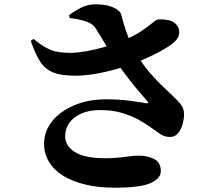

<svg xmlns="http://www.w3.org/2000/svg" viewBox="-20 -818 1040 893"><path d="M513 55Q438 55 377.5 40.5Q317 26 274 -0.5Q231 -27 208 -65Q185 -103 185 -149Q185 -207 222 -253.5Q259 -300 324.5 -328Q390 -356 473 -356Q535 -356 583.5 -349.5Q632 -343 658 -338Q678 -335 663 -350Q645 -370 619 -401Q593 -432 565.5 -468.5Q538 -505 515 -539Q501 -561 484 -589Q467 -617 451 -644Q435 -671 424 -688Q411 -708 379.5 -718.5Q348 -729 304 -734L301 -747Q324 -765 355.5 -781.5Q387 -798 424 -798Q475 -798 507 -783.5Q539 -769 544 -749Q557 -700 567.5 -670Q578 -640 589.5 -617.5Q601 -595 614 -570Q641 -521 675.5 -481Q710 -441 744 -409.5Q778 -378 804 -352Q821 -335 828.5 -320.5Q836 -306 836 -286Q836 -266 829.5 -241.5Q823 -217 808.5 -199Q794 -181 771 -181Q745 -181 725 -195Q705 -209 679 -227Q656 -244 623 -262Q590 -280 546.5 -293Q503 -306 445 -306Q395 -306 358.5 -290Q322 -274 302.5 -246.5Q283 -219 283 -183Q283 -140 328 -111Q373 -82 472 -82Q506 -82 533 -85Q560 -88 583 -91Q606 -94 627 -94Q665 -94 696.5 -78.5Q728 -63 728 -22Q728 12 680.5 33.5Q633 55 513 55ZM339 -466Q267 -465 227.5 -481Q188 -497 165.5 -533.5Q143 -570 123 -628L136 -637Q170 -609 197.5 -594.5Q225 -580 253 -576Q281 -572 313 -572Q341 -573 380 -579.5Q419 -586 460.5 -598Q502 -610 539 -624Q600 -648 635.5 -672Q671 -696 689.5 -712Q708 -728 719 -728Q739 -729 762.5 -724.5Q786 -720 800 -704Q814 -689 813.5 -667Q813 -645 797 -629Q781 -612 749.5 -593Q718 -574 678.5 -555.5Q639 -537 599 -522Q564 -509 519 -496Q474 -483 427 -475Q380 -467 339 -466Z"/></svg>

Font: Noto Serif JP ExtraLight Black
Style: Regular
Weight: 900
Version: Version 2.003-H1;hotconv 1.1.1;makeotfexe 2.6.0